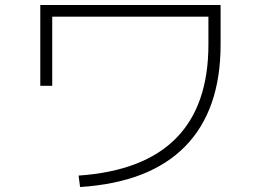

<svg xmlns="http://www.w3.org/2000/svg" viewBox="-20 -727 1040 772"><path d="M142 -382V-707H867V-548Q867 -284 724.5 -138.5Q582 7 302 25L296 -21Q818 -57 818 -548V-660H190V-382Z"/></svg>

Font: Mplus 1p Light
Style: Regular
Weight: 300
Version: Version 1.061